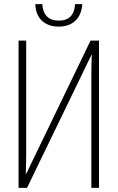

<svg xmlns="http://www.w3.org/2000/svg" viewBox="-20 -911 570 931"><path d="M70 0V-714H107V-168Q107 -142 106.5 -121.5Q106 -101 105 -70H108L419 -714H460V0H423V-537Q423 -569 423.5 -592Q424 -615 425 -644H423L111 0ZM264 -782Q216 -782 185 -809Q154 -836 151 -891H185Q191 -811 265 -811Q339 -811 344 -891H379Q375 -838 345 -810Q315 -782 264 -782Z"/></svg>

Font: Noto Sans Mono Condensed ExtraLight
Style: Regular
Weight: 200
Width: 3
Designer: Monotype Design Team
Foundry: Monotype Imaging Inc.
Version: Version 2.014; ttfautohint (v1.8.4.7-5d5b)